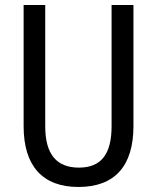

<svg xmlns="http://www.w3.org/2000/svg" viewBox="-20 -734 625 764"><path d="M511 -232V-714H424V-232C424 -121 383 -67 294 -67C206 -67 160 -119 160 -231V-714H74V-232C74 -73 150 10 292 10C438 10 511 -75 511 -232Z"/></svg>

Font: Noto Sans Lao Condensed
Style: Regular
Weight: 400
Width: 3
Designer: Monotype Design Team
Foundry: Monotype Imaging Inc.
Version: Version 2.004